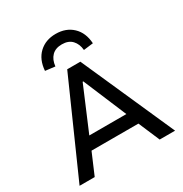

<svg xmlns="http://www.w3.org/2000/svg" viewBox="-211 -1105 1204 1264"><g transform="rotate(-30 391.0 -472.5)"><path d="M28 0 341 -705H441L754 0H637L552 -199L604 -161H177L228 -199L143 0ZM388 -583 239 -231 214 -255H567L541 -231L393 -583ZM283 -760 209 -769Q215 -852 264.5 -898.5Q314 -945 391 -945Q469 -945 518.5 -898Q568 -851 573 -769L500 -760Q496 -807 469 -836Q442 -865 392 -865Q343 -865 315.5 -837Q288 -809 283 -760Z"/></g></svg>

Font: Nunito Sans 7pt SemiBold
Style: Regular
Weight: 600
Designer: Vernon Adams
Foundry: Vernon Adams
Version: Version 3.101;gftools[0.9.27]